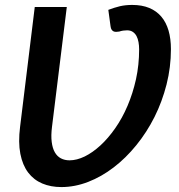

<svg xmlns="http://www.w3.org/2000/svg" viewBox="-20 -751 726 779"><path d="M419.5 -711 428.5 -644.5C429.2 -638.5 430.7 -633.8 433 -630.5C435.3 -627.2 438.1 -624.8 441.2 -623.5C444.4 -622.2 448 -621.6 452 -621.8C456 -621.9 460 -622.3 464 -623C468.7 -624.7 473.8 -625.9 479.5 -626.8C485.2 -627.6 490.5 -628 495.5 -628C504.8 -628 512.7 -625.8 519 -621.5C525.3 -617.2 530.3 -611.5 534 -604.5C537.7 -597.5 540.3 -589.3 542 -580C543.7 -570.7 544.5 -561 544.5 -551C544.5 -508.7 540.2 -468.2 531.8 -429.8C523.2 -391.2 511.8 -355.2 497.5 -321.8C483.2 -288.2 466.5 -257.9 447.5 -230.8C428.5 -203.6 408.5 -180.3 387.5 -161C366.5 -141.7 345.2 -126.8 323.8 -116.2C302.2 -105.8 281.7 -100.5 262 -100.5C249 -100.5 237.4 -103.2 227.2 -108.5C217.1 -113.8 208.8 -122 202.5 -133C196.2 -144 191.9 -158.1 189.8 -175.2C187.6 -192.4 188 -212.8 191 -236.5L251 -722.5H121L61.5 -236.5C56.2 -194.5 56.5 -158.1 62.5 -127.2C68.5 -96.4 79.1 -71 94.2 -51C109.4 -31 128.5 -16.2 151.5 -6.5C174.5 3.2 200.3 8 229 8C265.3 8 301.6 1 337.8 -13C373.9 -27 408.4 -46.6 441.2 -71.8C474.1 -96.9 504.7 -126.9 533 -161.8C561.3 -196.6 585.9 -234.8 606.8 -276.2C627.6 -317.8 643.9 -361.8 655.8 -408.5C667.6 -455.2 673.5 -502.8 673.5 -551.5C673.5 -579.8 670.2 -605.1 663.8 -627.2C657.2 -649.4 647.5 -668.2 634.5 -683.5C621.5 -698.8 605.2 -710.6 585.5 -718.8C565.8 -726.9 542.8 -731 516.5 -731C498.2 -731 481.6 -729.2 466.8 -725.8C451.9 -722.2 436.2 -717.3 419.5 -711Z"/></svg>

Font: Lato
Style: Bold Italic
Weight: 700
Italic angle: -7°
Designer: Lukasz Dziedzic
Foundry: tyPoland Lukasz Dziedzic
Version: Version 2.007; 2014-02-27